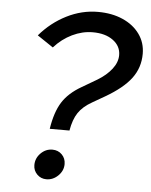

<svg xmlns="http://www.w3.org/2000/svg" viewBox="-52 -754 634 805"><g transform="rotate(5 265.0 -352.0)"><path d="M169 -205Q180 -276 206.5 -318Q233 -360 287 -391L350 -428Q388 -451 410 -479.5Q432 -508 432 -538Q432 -576 399.5 -600Q367 -624 314 -624Q270 -624 227.5 -603.5Q185 -583 152 -546L85 -591Q133 -647 196.5 -679Q260 -711 328 -711Q387 -711 432.5 -691Q478 -671 504 -635Q530 -599 530 -552Q530 -494 496.5 -449Q463 -404 389 -361L337 -331Q298 -309 279 -280.5Q260 -252 252 -205ZM173 7Q150 7 134 -9Q118 -25 118 -48Q118 -77 139 -98Q160 -119 188 -119Q212 -119 228 -103Q244 -87 244 -63Q244 -35 222.5 -14Q201 7 173 7Z"/></g></svg>

Font: Red Hat Display Medium
Style: Italic
Weight: 500
Italic angle: -12°
Designer: Pentagram, MCKL
Foundry: Pentagram, MCKL
Version: Version 1.023; ttfautohint (v1.8.3)